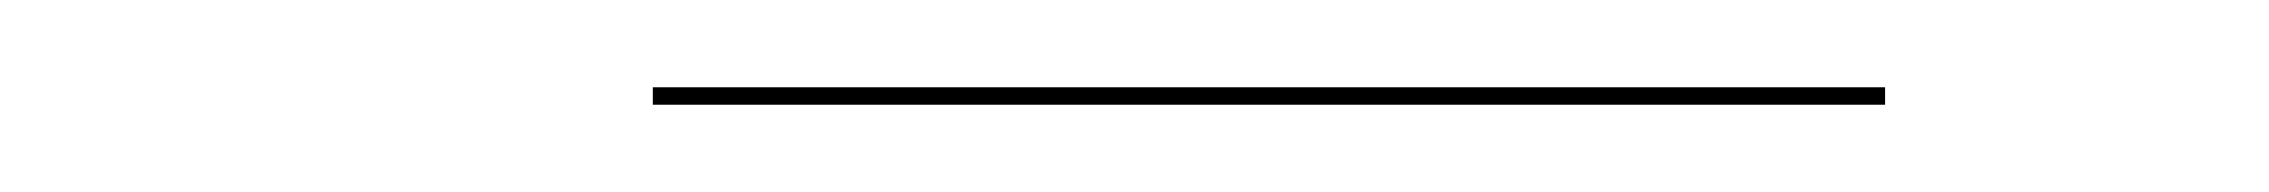

<svg xmlns="http://www.w3.org/2000/svg" viewBox="-20 -497 520 44"><path d="M129.6 -477H412V-473H129.6Z"/></svg>

Font: Bodoni* 36pt
Style: Bold Italic
Weight: 700
Italic angle: -13°
Version: Version 2.3